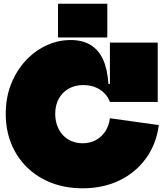

<svg xmlns="http://www.w3.org/2000/svg" viewBox="-20 -1002 886 1036"><path d="M426 14Q334 14 258 -15.2Q182 -44.5 126.8 -98.2Q71.5 -152 41.2 -225.5Q11 -299 11 -388Q11 -476 40 -548.8Q69 -621.5 118.5 -674.8Q168 -728 230.8 -757Q293.5 -786 361 -786Q424 -786 467.8 -760Q511.5 -734 535.8 -681.5Q560 -629 565 -549H613L573 -452Q557.5 -494 519 -518.5Q480.5 -543 430 -543Q384.5 -543 350.2 -523.5Q316 -504 297 -469Q278 -434 278 -388Q278 -353 288.8 -323.8Q299.5 -294.5 319.2 -273.2Q339 -252 366.2 -240.5Q393.5 -229 426 -229Q465.5 -229 497 -246Q528.5 -263 548.2 -293.2Q568 -323.5 573 -364L837 -327Q823.5 -225 768.2 -148.2Q713 -71.5 625.2 -28.8Q537.5 14 426 14ZM573 -452V-772H831V-452ZM293 -982H559V-800H293Z"/></svg>

Font: Hepta Slab Black
Style: Regular
Weight: 900
Designer: Michael LaGattuta
Foundry: Michael LaGattuta
Version: Version 1.102